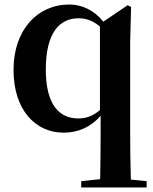

<svg xmlns="http://www.w3.org/2000/svg" viewBox="-20 -572 680 851"><path d="M423 259H630V231L560 224C558 157 557 91 557 25V-389L561 -541L546 -549L438 -476C397 -527 343 -552 287 -552C147 -552 40 -441 40 -262C40 -87 135 16 262 16C324 16 381 -7 426 -59V25C426 91 425 157 424 222L340 231V259ZM423 -84C392 -58 363 -47 327 -47C244 -47 183 -106 183 -264C183 -428 245 -491 328 -491C361 -491 392 -481 423 -454Z"/></svg>

Font: Noto Serif CJK HK
Style: Bold
Weight: 700
Designer: Ryoko NISHIZUKA 西塚涼子 (kana & ideographs); Frank Grießhammer (Latin, Greek & Cyrillic); Wenlong ZHANG 张文龙 (bopomofo); San
Foundry: Adobe
Version: Version 2.001;hotconv 1.1.0;makeotfexe 2.6.0